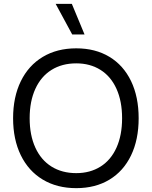

<svg xmlns="http://www.w3.org/2000/svg" viewBox="-20 -966 788 997"><path d="M269 -946H353L419 -787H355ZM700 -352Q700 -241 660.5 -159Q621 -77 548 -33Q475 11 376 11Q276 11 202 -33.5Q128 -78 88 -160Q48 -242 48 -352Q48 -462 88 -544Q128 -626 202 -670.5Q276 -715 376 -715Q475 -715 548 -671Q621 -627 660.5 -545Q700 -463 700 -352ZM134 -352Q134 -264 163.5 -199.5Q193 -135 247.5 -101Q302 -67 376 -67Q448 -67 502 -101Q556 -135 585 -199.5Q614 -264 614 -352Q614 -440 585 -504.5Q556 -569 502 -603Q448 -637 376 -637Q302 -637 247.5 -603Q193 -569 163.5 -504.5Q134 -440 134 -352Z"/></svg>

Font: CBA Beacon Sans
Style: Regular
Weight: 400
Designer: Wei Huang
Foundry: Wei Huang
Version: Version 1.002